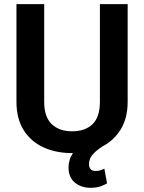

<svg xmlns="http://www.w3.org/2000/svg" viewBox="-20 -731 697 929"><path d="M463.4 -710.9H597.7V-238.8Q597.7 -160.2 564.7 -106Q531.7 -51.8 476.1 -22.9Q445.3 -2.9 428 17.3Q410.6 37.6 410.6 63Q410.6 77.6 418 86.9Q425.3 96.2 443.8 96.2Q458 96.2 468 92.3Q478 88.4 484.9 85L498 156.2Q485.8 163.6 466.6 170.7Q447.3 177.7 418 177.7Q373.5 177.7 342.5 152.6Q311.5 127.4 311.5 78.6Q311.5 61 316.7 43.7Q321.8 26.4 333 9.8Q331.1 9.8 329.1 9.8Q251 9.8 189.9 -18.3Q128.9 -46.4 94.2 -101.8Q59.6 -157.2 59.6 -238.8V-710.9H193.8V-238.8Q193.8 -164.6 230.5 -130.1Q267.1 -95.7 329.1 -95.7Q392.1 -95.7 427.7 -130.1Q463.4 -164.6 463.4 -238.8Z"/></svg>

Font: Vazirmatn RD UI SemiBold
Style: Regular
Weight: 600
Designer: Saber Rastikerdar
Foundry: Saber Rastikerdar
Version: Version 33.003